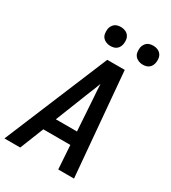

<svg xmlns="http://www.w3.org/2000/svg" viewBox="-228 -1066 1053 1181"><g transform="rotate(30 298.5 -476.0)"><path d="M-3 0 303 -735H427L491 0H379L368 -168H176L109 0ZM212 -260H362L347 -490Q345 -514 343.5 -538Q342 -562 341 -586Q332 -562 322.5 -538Q313 -514 303 -490ZM506 -818Q490 -818 475.5 -824Q461 -830 451.5 -841.5Q442 -853 440 -869Q438 -885 440 -901Q442 -912 448 -922.5Q454 -933 463 -940Q472 -947 483.5 -949.5Q495 -952 506 -952Q522 -952 536.5 -946Q551 -940 560 -928.5Q569 -917 571.5 -901Q574 -885 571 -869Q569 -858 563.5 -847.5Q558 -837 548.5 -830Q539 -823 528 -820.5Q517 -818 506 -818ZM276 -818Q260 -818 245.5 -824Q231 -830 221.5 -841.5Q212 -853 210 -869Q208 -885 210 -901Q212 -912 218 -922.5Q224 -933 233 -940Q242 -947 253.5 -949.5Q265 -952 276 -952Q292 -952 306.5 -946Q321 -940 330 -928.5Q339 -917 341.5 -901Q344 -885 341 -869Q339 -858 333.5 -847.5Q328 -837 318.5 -830Q309 -823 298 -820.5Q287 -818 276 -818Z"/></g></svg>

Font: Iosevka Aile Semibold Oblique
Style: Regular
Weight: 600
Italic angle: -9°
Designer: Belleve Invis
Foundry: Belleve Invis
Version: Version 31.1.0; ttfautohint (v1.8.4)